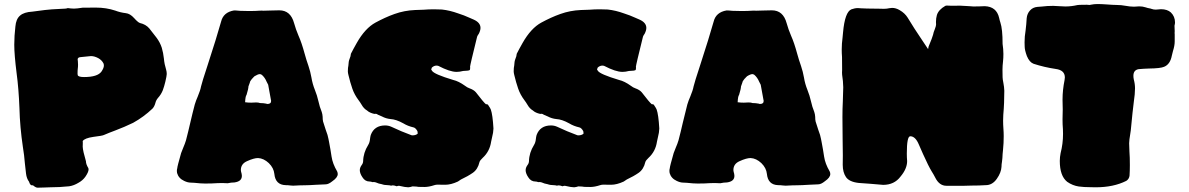

<svg xmlns="http://www.w3.org/2000/svg" viewBox="-20 -874 5736 926"><path d="M138.7 19.5C138.7 19.5 134.8 20 134.8 20C128.4 20 123.5 14.2 120.1 2.4C112.3 -7.8 107.4 -21 105.5 -37.1C103.5 -53.2 101.6 -68.8 100.1 -85C98.1 -111.8 94.7 -138.7 90.3 -165.5C81.1 -228 75.2 -291 73.7 -354C71.3 -415 66.9 -470.7 60.1 -521C52.7 -580.1 48.8 -626 48.8 -658.2C48.8 -687.5 50.8 -716.8 54.2 -746.1C56.2 -770 63.5 -787.6 76.7 -798.8C89.4 -810.1 109.4 -816.4 136.2 -817.9C142.6 -818.4 162.6 -821.3 196.3 -825.7C208.5 -827.6 241.7 -830.1 295.9 -832.5C298.3 -832.5 302.2 -833.5 307.1 -835C317.4 -833.5 327.1 -832.5 337.4 -832.5C345.7 -832.5 359.4 -834 378.4 -836.9C378.4 -836.9 441.9 -837.4 441.9 -837.4C476.1 -837.4 507.3 -832.5 536.1 -822.8C552.7 -816.4 569.8 -812.5 586.9 -810.5C600.6 -809.1 613.8 -801.3 627 -786.6C627 -786.6 633.8 -779.3 633.8 -779.3C635.3 -778.3 636.2 -776.9 637.7 -775.4C644 -769 649.9 -764.6 654.3 -763.2C673.8 -758.8 689 -750 700.2 -736.8C710.9 -723.6 722.2 -709 734.4 -692.9C746.6 -676.8 754.9 -660.2 760.3 -643.6C765.1 -627 768.6 -609.4 770.5 -591.3C772 -573.2 775.9 -555.2 781.2 -538.1C783.2 -531.2 784.2 -524.4 784.2 -517.1C784.2 -510.7 781.7 -498.5 777.3 -479.5C773.9 -465.3 770 -451.7 765.1 -438.5C759.8 -425.3 752 -412.6 741.7 -401.4C735.8 -394.5 731.4 -386.2 729 -376C726.1 -365.7 721.7 -356.9 715.3 -350.1C687 -323.2 655.8 -300.3 622.1 -281.7C594.2 -268.1 565.4 -255.9 535.6 -244.6C517.1 -237.8 498.5 -230.5 480.5 -222.7C475.1 -220.2 458.5 -217.3 430.7 -213.9C402.8 -210 385.3 -203.1 378.9 -193.8C378.9 -193.8 379.4 -185.5 379.4 -185.5C379.4 -185.5 378.9 -166.5 378.9 -166.5C379.4 -152.8 384.8 -129.4 394.5 -96.2C394.5 -86.9 398.4 -75.7 406.2 -63C406.7 -61.5 407.2 -59.6 407.2 -57.1C407.2 -48.3 401.9 -36.6 391.6 -21.5C382.8 -9.3 371.6 0.5 357.9 7.8C344.2 16.1 329.6 22 314 24.4C282.2 27.8 251.5 29.3 221.7 29.3C214.4 29.3 205.6 29.8 194.3 30.3C183.1 30.8 172.4 31.2 161.1 31.2C155.8 31.2 147.9 27.3 138.7 19.5ZM469.7 -529.3C477.1 -540.5 481 -549.8 481 -557.6C481 -561 480.5 -564.5 479.5 -567.4C474.1 -578.6 465.3 -587.4 453.6 -593.8C441.4 -600.1 430.2 -603.5 418.9 -603.5C418.9 -603.5 413.1 -603 413.1 -603C398.9 -601.6 384.3 -600.1 369.6 -598.6C359.4 -598.1 354.5 -594.2 354.5 -587.4C354.5 -585 355 -582.5 355.5 -579.6C356 -573.7 356.4 -567.9 356.4 -562C356.4 -555.2 356 -548.3 355 -541.5C354.5 -538.1 354 -530.3 354 -518.1C354 -515.6 354.5 -513.2 355 -511.2C357.4 -505.4 367.7 -502.4 385.3 -502.4C428.7 -502.4 457 -511.2 469.7 -529.3Z M1379.9 20.5C1373 19.5 1365.7 19 1357.9 19C1324.7 18.1 1306.6 0 1303.2 -35.2C1301.3 -54.2 1292.5 -71.8 1276.4 -87.4C1260.3 -102.5 1243.2 -110.8 1224.6 -111.8C1211.4 -111.8 1193.8 -106.9 1171.4 -96.7C1151.4 -87.9 1141.6 -73.7 1141.6 -53.7C1141.6 -51.3 1142.1 -48.8 1142.6 -46.4C1145 -38.6 1146.5 -31.7 1146.5 -25.9C1146.5 -7.8 1134.8 2.4 1110.8 5.9C1100.6 5.9 1089.4 7.3 1078.1 9.8C1069.8 9.3 1061.5 8.8 1053.2 8.8C1040 8.8 1022.9 9.3 1001.5 10.7C1001.5 10.7 969.7 11.2 969.7 11.2C958.5 11.2 950.7 10.7 946.3 10.3C922.4 7.8 906.7 6.8 900.4 6.8C890.1 6.8 879.4 3.9 868.2 -1.5C850.1 -9.8 838.9 -22.5 834 -39.6C833.5 -43 833 -45.9 833 -49.3C833 -53.7 833.5 -58.6 835 -63C835 -68.4 841.3 -92.8 853.5 -135.7C856.9 -145 860.4 -154.3 864.3 -163.1C869.1 -174.3 873.5 -185.5 877 -197.3C884.3 -225.1 891.1 -253.4 897.5 -281.2C904.3 -311 911.6 -340.3 919.4 -370.1C923.3 -383.3 928.2 -396 933.6 -408.2C941.9 -428.2 947.3 -444.3 949.7 -457.5C952.1 -468.8 962.9 -503.9 982.4 -563C1010.3 -648.4 1031.7 -717.8 1046.4 -770C1053.7 -799.8 1074.2 -817.9 1108.9 -823.7C1114.7 -823.7 1124 -823.2 1137.2 -821.8C1137.2 -821.8 1182.1 -820.8 1182.1 -820.8C1182.1 -820.8 1210.9 -821.3 1210.9 -821.3C1217.3 -821.3 1223.1 -821.8 1228.5 -822.3C1233.9 -822.8 1237.8 -822.8 1241.2 -822.8C1241.2 -822.8 1251 -822.3 1251 -822.3C1255.4 -822.3 1265.6 -822.8 1282.7 -823.2C1299.8 -823.7 1314.5 -824.2 1327.1 -824.2C1363.3 -824.2 1387.2 -803.7 1398.4 -762.2C1403.8 -742.2 1411.1 -722.2 1419.4 -702.6C1430.2 -678.7 1439.9 -649.4 1449.2 -615.2C1454.6 -595.2 1460.9 -575.2 1467.8 -555.7C1474.1 -537.6 1478.5 -519 1481.9 -500.5C1485.4 -479 1491.2 -459 1498.5 -440.9C1505.9 -422.4 1511.7 -404.3 1515.6 -386.2C1519.5 -368.2 1524.9 -350.6 1531.7 -334C1534.2 -326.7 1535.6 -318.8 1536.1 -310.5C1536.1 -302.2 1536.6 -294.4 1538.1 -288.1C1542 -274.9 1546.4 -261.7 1550.8 -248.5C1558.1 -229.5 1562.5 -214.8 1564 -204.6C1564.5 -200.7 1565.4 -195.8 1566.9 -189.9C1571.8 -165 1575.7 -141.6 1579.1 -118.7C1582.5 -95.7 1591.3 -72.3 1606 -47.4C1607.9 -43 1608.9 -39.1 1608.9 -34.7C1608.9 -23.4 1600.1 -11.7 1583 0C1570.3 10.3 1559.6 15.1 1550.3 15.1C1543.9 15.1 1528.8 15.6 1505.4 17.1C1481.9 18.6 1463.9 19.5 1451.2 19.5C1440.4 19.5 1431.6 19.5 1425.3 20C1413.1 21 1402.3 21.5 1393.6 21.5C1389.2 21.5 1384.8 21 1379.9 20.5ZM1287.6 -387.7C1287.6 -390.1 1287.1 -391.6 1286.6 -392.6C1286.6 -392.6 1273.4 -465.3 1273.4 -465.3C1273.4 -465.3 1265.6 -480.5 1265.6 -480.5C1260.3 -493.7 1252.4 -504.4 1243.2 -512.7C1239.7 -515.1 1236.3 -516.6 1233.4 -516.6C1227.5 -516.6 1218.8 -513.2 1207.5 -506.3C1205.1 -503.9 1203.1 -501.5 1200.7 -499.5C1200.2 -499 1199.2 -498 1198.7 -497.1C1198.2 -496.1 1197.3 -495.1 1195.8 -494.6C1188.5 -485.8 1185.1 -479.5 1185.1 -476.1C1185.1 -476.1 1178.2 -457 1178.2 -457C1178.2 -450.2 1175.3 -436.5 1168.9 -416C1165.5 -412.6 1163.1 -400.9 1162.1 -380.9C1172.4 -379.4 1182.1 -378.9 1191.9 -378.9C1191.9 -378.9 1214.8 -379.9 1214.8 -379.9C1223.1 -379.9 1229.5 -378.9 1233.9 -377C1244.6 -377 1254.9 -376 1264.6 -374C1266.1 -373 1267.6 -372.6 1270 -372.6C1281.7 -372.6 1287.6 -377.4 1287.6 -387.7Z M1907.2 22.5C1907.2 22.5 1903.8 22 1903.8 22C1900.4 22 1897 22.9 1893.6 24.4C1885.3 21.5 1878.9 20 1875 20C1872.1 20 1869.1 20.5 1866.7 21.5C1860.8 20 1855.5 19 1850.1 19C1839.8 19 1830.1 17.6 1820.8 14.2C1820.8 14.2 1807.1 11.2 1807.1 11.2C1795.9 6.3 1787.6 3.9 1781.7 3.9C1781.7 3.9 1775.9 4.4 1775.9 4.4C1771.5 2.4 1767.1 1.5 1762.7 1.5C1748 1.5 1736.3 -5.4 1728 -19C1719.7 -31.2 1715.3 -43 1715.3 -53.2C1715.3 -61.5 1718.3 -69.3 1724.1 -77.6C1728.5 -83 1731 -89.4 1731.4 -96.2C1731.9 -124 1740.2 -149.9 1755.4 -174.3C1760.7 -182.6 1763.7 -192.9 1764.6 -204.1C1765.1 -210.4 1766.6 -216.3 1768.1 -222.7C1779.3 -253.4 1802.7 -269 1837.4 -269C1847.7 -269 1857.4 -267.1 1867.2 -262.7C1898.9 -247.6 1931.6 -233.9 1964.8 -221.7C1966.3 -221.2 1967.8 -221.2 1969.7 -221.2C1979.5 -221.2 1987.3 -223.6 1993.7 -228.5C1994.1 -229 1994.6 -230.5 1994.6 -231.9C1994.6 -234.4 1994.1 -237.3 1993.2 -241.7C1986.8 -252.9 1980 -258.8 1973.6 -259.8C1956.5 -263.7 1939.9 -270 1924.8 -279.3C1901.9 -292 1881.3 -298.8 1863.3 -299.8C1849.1 -301.3 1835.4 -305.2 1821.8 -312.5C1815.9 -315.4 1810.1 -317.9 1803.7 -320.3C1798.3 -323.7 1794.9 -325.2 1793.5 -325.2C1793.5 -325.2 1785.2 -324.7 1785.2 -324.7C1770 -328.1 1758.3 -333.5 1750 -341.3C1739.7 -347.2 1731 -356.4 1723.6 -369.6C1719.2 -377 1714.4 -384.3 1709.5 -390.6C1696.3 -408.2 1686 -426.8 1679.2 -446.8C1672.4 -466.8 1666 -488.3 1660.6 -511.7C1658.7 -519 1657.7 -524.9 1657.7 -529.8C1657.7 -542.5 1658.7 -551.8 1660.2 -557.6C1660.6 -571.3 1662.6 -582 1666 -590.3C1669.4 -598.1 1671.9 -606.4 1672.4 -614.7C1679.7 -629.4 1689.5 -647 1700.7 -667C1727.5 -714.4 1757.8 -747.1 1791 -765.1C1820.8 -781.2 1851.1 -795.4 1882.8 -806.6C1914.1 -817.9 1947.3 -824.2 1981.9 -825.7C1981.9 -825.7 2022.5 -827.1 2022.5 -827.1C2039.6 -828.6 2057.1 -829.1 2074.2 -829.1C2086.4 -829.1 2099.1 -828.6 2111.3 -828.1C2137.7 -825.2 2163.6 -818.8 2189 -809.6C2209 -803.2 2227.1 -796.4 2243.7 -788.6C2243.7 -788.6 2265.1 -779.3 2265.1 -779.3C2286.6 -769.5 2297.4 -756.3 2297.4 -739.3C2297.4 -731 2294.4 -721.2 2289.1 -710.9C2285.6 -706.1 2282.7 -701.7 2281.2 -697.3C2258.3 -605 2247.1 -556.6 2247.1 -552.2C2247.1 -552.2 2247.6 -546.9 2247.6 -546.9C2247.6 -540.5 2246.6 -537.1 2244.6 -535.6C2240.7 -533.7 2235.4 -532.7 2228 -532.7C2221.7 -532.7 2216.8 -532.2 2213.4 -531.7C2202.6 -528.8 2192.4 -527.3 2182.1 -527.3C2160.2 -527.3 2130.9 -537.1 2094.2 -556.2C2091.3 -557.1 2088.4 -557.6 2085 -557.6C2077.6 -557.6 2070.3 -554.7 2063 -548.3C2063 -548.3 2059.6 -539.1 2059.6 -539.1C2059.6 -539.1 2063.5 -532.7 2063.5 -532.7C2070.3 -521.5 2104.5 -506.8 2166 -488.3C2183.1 -484.4 2202.1 -475.1 2223.1 -460C2230 -454.6 2236.8 -450.7 2244.1 -448.2C2257.8 -443.4 2268.1 -437 2274.9 -429.2C2300.8 -395.5 2316.9 -376.5 2323.2 -371.6C2326.7 -371.6 2330.1 -371.1 2333 -369.6C2342.3 -356 2346.7 -348.1 2347.2 -345.7C2353 -329.1 2357.4 -298.8 2359.9 -254.4C2359.4 -240.7 2357.4 -227.1 2353.5 -212.9C2351.6 -205.6 2350.1 -197.8 2348.6 -190.4C2344.2 -159.7 2330.6 -133.3 2307.6 -112.3C2299.3 -104.5 2293.9 -97.7 2292.5 -92.3C2287.1 -68.8 2276.4 -51.8 2260.3 -40.5C2244.1 -29.3 2225.1 -18.6 2203.1 -8.3C2203.1 -8.3 2188.5 1.5 2188.5 1.5C2166.5 11.7 2146 17.1 2127 17.1C2127 17.1 2090.8 16.6 2090.8 16.6C2085.4 16.6 2080.6 17.1 2076.2 18.6C2057.1 24.9 2041 27.8 2027.8 27.8C2027.8 27.8 1997.6 27.3 1997.6 27.3C1995.1 26.4 1992.2 25.9 1989.3 25.9C1986.3 25.9 1980 25.4 1969.7 24.9C1962.4 27.3 1955.6 28.8 1949.2 29.3C1939.5 29.3 1925.3 26.9 1907.2 22.5Z M2707 22.5C2707 22.5 2703.6 22 2703.6 22C2700.2 22 2696.8 22.9 2693.4 24.4C2685.1 21.5 2678.7 20 2674.8 20C2671.9 20 2668.9 20.5 2666.5 21.5C2660.6 20 2655.3 19 2649.9 19C2639.6 19 2629.9 17.6 2620.6 14.2C2620.6 14.2 2606.9 11.2 2606.9 11.2C2595.7 6.3 2587.4 3.9 2581.5 3.9C2581.5 3.9 2575.7 4.4 2575.7 4.4C2571.3 2.4 2566.9 1.5 2562.5 1.5C2547.9 1.5 2536.1 -5.4 2527.8 -19C2519.5 -31.2 2515.1 -43 2515.1 -53.2C2515.1 -61.5 2518.1 -69.3 2523.9 -77.6C2528.3 -83 2530.8 -89.4 2531.2 -96.2C2531.7 -124 2540 -149.9 2555.2 -174.3C2560.5 -182.6 2563.5 -192.9 2564.5 -204.1C2564.9 -210.4 2566.4 -216.3 2567.9 -222.7C2579.1 -253.4 2602.5 -269 2637.2 -269C2647.5 -269 2657.2 -267.1 2667 -262.7C2698.7 -247.6 2731.4 -233.9 2764.6 -221.7C2766.1 -221.2 2767.6 -221.2 2769.5 -221.2C2779.3 -221.2 2787.1 -223.6 2793.5 -228.5C2793.9 -229 2794.4 -230.5 2794.4 -231.9C2794.4 -234.4 2793.9 -237.3 2793 -241.7C2786.6 -252.9 2779.8 -258.8 2773.4 -259.8C2756.3 -263.7 2739.7 -270 2724.6 -279.3C2701.7 -292 2681.2 -298.8 2663.1 -299.8C2648.9 -301.3 2635.3 -305.2 2621.6 -312.5C2615.7 -315.4 2609.9 -317.9 2603.5 -320.3C2598.1 -323.7 2594.7 -325.2 2593.3 -325.2C2593.3 -325.2 2585 -324.7 2585 -324.7C2569.8 -328.1 2558.1 -333.5 2549.8 -341.3C2539.6 -347.2 2530.8 -356.4 2523.4 -369.6C2519 -377 2514.2 -384.3 2509.3 -390.6C2496.1 -408.2 2485.8 -426.8 2479 -446.8C2472.2 -466.8 2465.8 -488.3 2460.4 -511.7C2458.5 -519 2457.5 -524.9 2457.5 -529.8C2457.5 -542.5 2458.5 -551.8 2460 -557.6C2460.4 -571.3 2462.4 -582 2465.8 -590.3C2469.2 -598.1 2471.7 -606.4 2472.2 -614.7C2479.5 -629.4 2489.3 -647 2500.5 -667C2527.3 -714.4 2557.6 -747.1 2590.8 -765.1C2620.6 -781.2 2650.9 -795.4 2682.6 -806.6C2713.9 -817.9 2747.1 -824.2 2781.7 -825.7C2781.7 -825.7 2822.3 -827.1 2822.3 -827.1C2839.4 -828.6 2856.9 -829.1 2874 -829.1C2886.2 -829.1 2898.9 -828.6 2911.1 -828.1C2937.5 -825.2 2963.4 -818.8 2988.8 -809.6C3008.8 -803.2 3026.9 -796.4 3043.5 -788.6C3043.5 -788.6 3064.9 -779.3 3064.9 -779.3C3086.4 -769.5 3097.2 -756.3 3097.2 -739.3C3097.2 -731 3094.2 -721.2 3088.9 -710.9C3085.4 -706.1 3082.5 -701.7 3081.1 -697.3C3058.1 -605 3046.9 -556.6 3046.9 -552.2C3046.9 -552.2 3047.4 -546.9 3047.4 -546.9C3047.4 -540.5 3046.4 -537.1 3044.4 -535.6C3040.5 -533.7 3035.2 -532.7 3027.8 -532.7C3021.5 -532.7 3016.6 -532.2 3013.2 -531.7C3002.4 -528.8 2992.2 -527.3 2981.9 -527.3C2960 -527.3 2930.7 -537.1 2894 -556.2C2891.1 -557.1 2888.2 -557.6 2884.8 -557.6C2877.4 -557.6 2870.1 -554.7 2862.8 -548.3C2862.8 -548.3 2859.4 -539.1 2859.4 -539.1C2859.4 -539.1 2863.3 -532.7 2863.3 -532.7C2870.1 -521.5 2904.3 -506.8 2965.8 -488.3C2982.9 -484.4 3002 -475.1 3022.9 -460C3029.8 -454.6 3036.6 -450.7 3043.9 -448.2C3057.6 -443.4 3067.9 -437 3074.7 -429.2C3100.6 -395.5 3116.7 -376.5 3123 -371.6C3126.5 -371.6 3129.9 -371.1 3132.8 -369.6C3142.1 -356 3146.5 -348.1 3147 -345.7C3152.8 -329.1 3157.2 -298.8 3159.7 -254.4C3159.2 -240.7 3157.2 -227.1 3153.3 -212.9C3151.4 -205.6 3149.9 -197.8 3148.4 -190.4C3144 -159.7 3130.4 -133.3 3107.4 -112.3C3099.1 -104.5 3093.8 -97.7 3092.3 -92.3C3086.9 -68.8 3076.2 -51.8 3060.1 -40.5C3043.9 -29.3 3024.9 -18.6 3002.9 -8.3C3002.9 -8.3 2988.3 1.5 2988.3 1.5C2966.3 11.7 2945.8 17.1 2926.8 17.1C2926.8 17.1 2890.6 16.6 2890.6 16.6C2885.3 16.6 2880.4 17.1 2876 18.6C2856.9 24.9 2840.8 27.8 2827.6 27.8C2827.6 27.8 2797.4 27.3 2797.4 27.3C2794.9 26.4 2792 25.9 2789.1 25.9C2786.1 25.9 2779.8 25.4 2769.5 24.9C2762.2 27.3 2755.4 28.8 2749 29.3C2739.3 29.3 2725.1 26.9 2707 22.5Z M3755.4 20.5C3748.5 19.5 3741.2 19 3733.4 19C3700.2 18.1 3682.1 0 3678.7 -35.2C3676.8 -54.2 3668 -71.8 3651.9 -87.4C3635.7 -102.5 3618.7 -110.8 3600.1 -111.8C3586.9 -111.8 3569.3 -106.9 3546.9 -96.7C3526.9 -87.9 3517.1 -73.7 3517.1 -53.7C3517.1 -51.3 3517.6 -48.8 3518.1 -46.4C3520.5 -38.6 3522 -31.7 3522 -25.9C3522 -7.8 3510.3 2.4 3486.3 5.9C3476.1 5.9 3464.8 7.3 3453.6 9.8C3445.3 9.3 3437 8.8 3428.7 8.8C3415.5 8.8 3398.4 9.3 3377 10.7C3377 10.7 3345.2 11.2 3345.2 11.2C3334 11.2 3326.2 10.7 3321.8 10.3C3297.9 7.8 3282.2 6.8 3275.9 6.8C3265.6 6.8 3254.9 3.9 3243.7 -1.5C3225.6 -9.8 3214.4 -22.5 3209.5 -39.6C3209 -43 3208.5 -45.9 3208.5 -49.3C3208.5 -53.7 3209 -58.6 3210.4 -63C3210.4 -68.4 3216.8 -92.8 3229 -135.7C3232.4 -145 3235.8 -154.3 3239.7 -163.1C3244.6 -174.3 3249 -185.5 3252.4 -197.3C3259.8 -225.1 3266.6 -253.4 3272.9 -281.2C3279.8 -311 3287.1 -340.3 3294.9 -370.1C3298.8 -383.3 3303.7 -396 3309.1 -408.2C3317.4 -428.2 3322.8 -444.3 3325.2 -457.5C3327.6 -468.8 3338.4 -503.9 3357.9 -563C3385.7 -648.4 3407.2 -717.8 3421.9 -770C3429.2 -799.8 3449.7 -817.9 3484.4 -823.7C3490.2 -823.7 3499.5 -823.2 3512.7 -821.8C3512.7 -821.8 3557.6 -820.8 3557.6 -820.8C3557.6 -820.8 3586.4 -821.3 3586.4 -821.3C3592.8 -821.3 3598.6 -821.8 3604 -822.3C3609.4 -822.8 3613.3 -822.8 3616.7 -822.8C3616.7 -822.8 3626.5 -822.3 3626.5 -822.3C3630.9 -822.3 3641.1 -822.8 3658.2 -823.2C3675.3 -823.7 3689.9 -824.2 3702.6 -824.2C3738.8 -824.2 3762.7 -803.7 3773.9 -762.2C3779.3 -742.2 3786.6 -722.2 3794.9 -702.6C3805.7 -678.7 3815.4 -649.4 3824.7 -615.2C3830.1 -595.2 3836.4 -575.2 3843.3 -555.7C3849.6 -537.6 3854 -519 3857.4 -500.5C3860.8 -479 3866.7 -459 3874 -440.9C3881.3 -422.4 3887.2 -404.3 3891.1 -386.2C3895 -368.2 3900.4 -350.6 3907.2 -334C3909.7 -326.7 3911.1 -318.8 3911.6 -310.5C3911.6 -302.2 3912.1 -294.4 3913.6 -288.1C3917.5 -274.9 3921.9 -261.7 3926.3 -248.5C3933.6 -229.5 3938 -214.8 3939.5 -204.6C3939.9 -200.7 3940.9 -195.8 3942.4 -189.9C3947.3 -165 3951.2 -141.6 3954.6 -118.7C3958 -95.7 3966.8 -72.3 3981.4 -47.4C3983.4 -43 3984.4 -39.1 3984.4 -34.7C3984.4 -23.4 3975.6 -11.7 3958.5 0C3945.8 10.3 3935.1 15.1 3925.8 15.1C3919.4 15.1 3904.3 15.6 3880.9 17.1C3857.4 18.6 3839.4 19.5 3826.7 19.5C3815.9 19.5 3807.1 19.5 3800.8 20C3788.6 21 3777.8 21.5 3769 21.5C3764.6 21.5 3760.3 21 3755.4 20.5ZM3663.1 -387.7C3663.1 -390.1 3662.6 -391.6 3662.1 -392.6C3662.1 -392.6 3648.9 -465.3 3648.9 -465.3C3648.9 -465.3 3641.1 -480.5 3641.1 -480.5C3635.7 -493.7 3627.9 -504.4 3618.7 -512.7C3615.2 -515.1 3611.8 -516.6 3608.9 -516.6C3603 -516.6 3594.2 -513.2 3583 -506.3C3580.6 -503.9 3578.6 -501.5 3576.2 -499.5C3575.7 -499 3574.7 -498 3574.2 -497.1C3573.7 -496.1 3572.8 -495.1 3571.3 -494.6C3564 -485.8 3560.5 -479.5 3560.5 -476.1C3560.5 -476.1 3553.7 -457 3553.7 -457C3553.7 -450.2 3550.8 -436.5 3544.4 -416C3541 -412.6 3538.6 -400.9 3537.6 -380.9C3547.9 -379.4 3557.6 -378.9 3567.4 -378.9C3567.4 -378.9 3590.3 -379.9 3590.3 -379.9C3598.6 -379.9 3605 -378.9 3609.4 -377C3620.1 -377 3630.4 -376 3640.1 -374C3641.6 -373 3643.1 -372.6 3645.5 -372.6C3657.2 -372.6 3663.1 -377.4 3663.1 -387.7Z M4544.4 22C4521.5 22 4503.4 8.8 4490.2 -18.1C4484.9 -28.3 4479.5 -38.1 4473.1 -47.9C4463.9 -63 4449.7 -90.8 4431.6 -131.3C4425.3 -146.5 4418.5 -161.6 4411.6 -176.8C4400.4 -203.6 4386.7 -216.8 4370.1 -216.8C4358.9 -216.8 4353.5 -189 4353.5 -132.8C4353.5 -121.1 4354 -109.4 4355 -97.2C4355 -72.3 4344.2 -47.4 4323.2 -22.5C4303.2 4.4 4274.9 17.6 4239.3 17.6C4199.7 14.2 4160.2 10.7 4121.1 8.3C4090.8 4.9 4070.3 -4.9 4060.1 -20C4049.8 -35.2 4044.4 -54.7 4044.4 -79.6C4044.4 -79.6 4044.9 -124 4044.9 -124C4044.9 -150.4 4044.4 -176.8 4043.9 -203.1C4043.5 -238.3 4043 -273.4 4043 -309.1C4043 -334.5 4043.5 -359.9 4044.9 -385.7C4045.9 -408.2 4046.4 -430.7 4046.9 -453.1C4046.4 -473.1 4044.9 -493.2 4041.5 -513.2C4041.5 -513.2 4041 -523.9 4041 -523.9C4041 -523.9 4041.5 -537.1 4041.5 -537.1C4041.5 -537.1 4041 -599.1 4041 -599.1C4040 -611.3 4039.6 -623.5 4039.6 -635.7C4039.6 -654.8 4041 -673.3 4043.5 -691.9C4043.5 -691.9 4045.9 -717.3 4045.9 -717.3C4051.8 -783.7 4065.4 -820.8 4086.4 -829.1C4097.2 -833 4107.4 -835 4117.7 -835C4122.1 -835 4127 -834.5 4131.8 -834C4140.1 -833 4170.4 -832.5 4222.7 -832C4222.7 -832 4242.7 -831.5 4242.7 -831.5C4252 -831.5 4261.2 -832.5 4269.5 -834.5C4273.9 -835.4 4278.3 -835.9 4282.7 -835.9C4294.4 -835.9 4306.6 -832.5 4318.8 -825.2C4335.9 -815.4 4348.6 -803.2 4357.4 -789.1C4378.4 -754.4 4400.9 -719.2 4424.8 -684.1C4435.1 -668.9 4445.8 -653.3 4456.1 -637.2C4456.1 -637.2 4458.5 -649.4 4458.5 -649.4C4470.7 -678.7 4478 -697.8 4480 -706.1C4481.4 -714.4 4484.4 -723.6 4488.8 -733.9C4492.7 -744.1 4494.6 -751.5 4494.6 -755.4C4494.6 -755.4 4494.1 -768.1 4494.1 -768.1C4494.1 -780.3 4495.6 -791 4498.5 -801.3C4503.9 -818.8 4517.6 -833.5 4539.1 -845.7C4541.5 -846.7 4544.4 -847.2 4548.3 -847.2C4550.3 -847.2 4552.7 -847.2 4555.7 -846.7C4558.6 -846.2 4564.5 -846.2 4573.7 -846.2C4573.7 -846.2 4609.9 -846.7 4609.9 -846.7C4623 -845.7 4632.3 -845.2 4637.7 -845.2C4643.1 -845.2 4648.9 -844.7 4655.3 -844.2C4661.6 -843.3 4668 -842.8 4674.3 -842.8C4693.4 -842.8 4711.4 -843.3 4729.5 -844.2C4767.1 -842.8 4790.5 -824.2 4798.8 -787.6C4800.3 -780.3 4802.2 -772.9 4804.7 -765.6C4812 -744.1 4815.4 -709.5 4815.4 -662.1C4817.9 -645.5 4819.3 -629.4 4819.3 -613.8C4819.3 -601.6 4818.8 -589.4 4817.4 -576.7C4815.9 -564 4814.9 -550.8 4814.9 -537.6C4814.9 -537.6 4815.4 -501.5 4815.4 -501.5C4815.4 -495.1 4816.9 -485.8 4819.3 -473.6C4821.8 -461.4 4823.2 -448.7 4823.7 -436.5C4823.7 -397.9 4822.3 -358.9 4818.8 -320.3C4818.4 -311 4817.9 -301.8 4817.9 -292.5C4817.9 -279.3 4818.4 -266.6 4819.3 -254.4C4820.3 -241.7 4820.8 -229.5 4820.8 -217.3C4820.8 -195.3 4819.8 -172.9 4817.4 -150.4C4815.9 -137.7 4814.9 -125 4814.5 -112.3C4814 -106 4813.5 -100.1 4812.5 -94.2C4811 -85.9 4810.1 -77.6 4810.1 -69.3C4809.1 -51.3 4801.8 -31.7 4787.6 -11.7C4773.4 8.8 4755.4 19 4734.4 19C4711.9 20.5 4689.5 21 4667 21C4654.8 21 4642.1 21.5 4629.4 22C4629.4 22 4544.4 22 4544.4 22Z M5238.8 28.8C5218.8 28.8 5199.7 27.8 5182.6 25.4C5163.1 22.5 5144.5 15.1 5127 2.9C5103 -16.1 5091.3 -49.8 5091.3 -98.1C5091.3 -110.4 5092.8 -123 5095.2 -135.3C5103 -165.5 5106.9 -196.3 5106.9 -228C5106.9 -228 5106.4 -250.5 5106.4 -250.5C5105 -266.6 5104.5 -282.2 5104.5 -298.3C5104.5 -298.3 5105.5 -346.2 5105.5 -346.2C5105.5 -346.2 5104.5 -393.1 5104.5 -393.1C5104.5 -424.8 5107.9 -456.1 5114.3 -487.8C5115.2 -492.2 5115.7 -496.6 5115.7 -500.5C5115.7 -523.9 5101.1 -537.6 5071.3 -541.5C5034.7 -546.9 4999.5 -555.2 4964.8 -566.4C4951.7 -571.3 4940.9 -583.5 4932.6 -603.5C4925.3 -623.5 4921.9 -638.7 4921.9 -649.9C4921.4 -661.1 4921.4 -667.5 4921.4 -669.4C4921.4 -688.5 4922.9 -707.5 4926.3 -726.6C4928.7 -746.6 4930.7 -766.1 4931.6 -786.1C4933.1 -801.3 4938.5 -813.5 4947.8 -823.7C4957 -834 4968.8 -839.4 4983.4 -840.8C4983.4 -840.8 5003.4 -842.3 5003.4 -842.3C5022 -844.7 5040.5 -845.7 5059.6 -845.7C5068.8 -845.7 5078.1 -845.2 5088.4 -844.2C5098.1 -843.3 5107.9 -842.8 5118.2 -842.8C5137.7 -842.8 5157.2 -845.2 5176.3 -849.6C5180.2 -850.1 5184.1 -850.6 5187.5 -850.6C5187.5 -850.6 5222.2 -851.1 5222.2 -851.1C5223.6 -851.1 5225.1 -851.1 5227.5 -850.6C5229.5 -850.1 5232.4 -850.1 5235.8 -850.1C5237.3 -850.1 5238.8 -850.6 5240.2 -851.1C5251.5 -853.5 5262.2 -854.5 5272.9 -854.5C5285.2 -854.5 5300.3 -854 5319.3 -852.5C5337.9 -851.1 5353 -850.1 5365.2 -850.1C5380.4 -850.1 5395 -848.6 5410.2 -845.7C5423.3 -843.3 5436 -841.8 5449.2 -841.8C5457 -841.8 5465.3 -842.3 5474.6 -843.3C5485.4 -843.3 5495.6 -841.8 5505.9 -838.4C5511.2 -836.4 5517.1 -835 5522.5 -834C5526.4 -833.5 5530.3 -832.5 5533.7 -831.1C5540.5 -828.6 5547.4 -827.6 5554.2 -827.6C5554.2 -827.6 5579.6 -829.6 5579.6 -829.6C5599.6 -829.6 5615.7 -824.2 5627 -814C5640.1 -801.3 5647 -785.2 5647 -765.6C5647 -761.2 5646 -755.9 5644.5 -750C5644.5 -750 5645.5 -723.6 5645.5 -723.6C5645.5 -723.6 5645 -714.4 5645 -714.4C5645 -711.9 5645 -710.4 5645.5 -709.5C5645.5 -709.5 5645.5 -674.3 5645.5 -674.3C5645.5 -660.2 5642.6 -645 5637.2 -627.9C5637.2 -627.9 5631.8 -606.4 5631.8 -606.4C5626.5 -577.6 5613.8 -559.6 5594.2 -551.8C5583 -546.9 5558.6 -543.9 5521.5 -543.5C5504.9 -543 5488.3 -542 5471.7 -540.5C5454.6 -537.6 5446.3 -526.9 5446.3 -508.3C5446.3 -502.9 5446.8 -497.1 5448.2 -490.7C5452.1 -476.6 5454.1 -461.9 5454.1 -447.8C5454.1 -430.2 5452.1 -408.2 5448.2 -382.3C5444.8 -356.9 5439.9 -311 5433.6 -244.6C5432.6 -236.8 5431.6 -229 5430.2 -221.7C5427.7 -208.5 5426.3 -195.8 5425.8 -183.1C5425.8 -169.4 5426.3 -155.8 5427.2 -142.6C5428.7 -125 5429.2 -103 5429.2 -77.1C5429.2 -60.1 5428.7 -43.5 5427.7 -26.9C5427.2 -22.5 5425.8 -17.6 5422.9 -12.7C5419.4 -7.3 5416 -3.9 5411.6 -1.5C5370.6 19 5321.8 29.3 5264.6 29.3C5256.3 28.8 5248 28.8 5238.8 28.8Z"/></svg>

Font: Kaph
Style: Regular
Weight: 400
Designer: GGBotNet
Foundry: f0n7.com